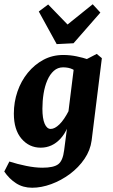

<svg xmlns="http://www.w3.org/2000/svg" viewBox="-37 -688 529 901"><path d="M114 193Q71 193 38.5 172Q6 151 -17 117L7 70Q44 82 86 90.5Q128 99 162 99Q215 99 236.5 82.5Q258 66 264 17L280 -106L281 -139L311 -380L417 -435L441 -415L393 -29Q387 17 359.5 57.5Q332 98 291 128.5Q250 159 203.5 176Q157 193 114 193ZM154 5Q100 5 64 -37Q28 -79 28 -155Q28 -209 45 -258.5Q62 -308 93.5 -346.5Q125 -385 167 -407.5Q209 -430 260 -430Q292 -430 323 -423.5Q354 -417 377 -409L341 -340Q322 -354 303.5 -363Q285 -372 259 -372Q234 -372 215.5 -355.5Q197 -339 185 -311Q173 -283 167.5 -248.5Q162 -214 162 -178Q162 -132 172.5 -107.5Q183 -83 201 -83Q220 -83 242 -104.5Q264 -126 286 -169L301 -162Q286 -80 247 -37.5Q208 5 154 5ZM434 -629 308 -485 229 -481 145 -634 189 -667 280 -573 398 -668Z"/></svg>

Font: Rasa
Style: Italic
Weight: 400
Italic angle: -7.10001°
Designer: Anna Giedrys (Yrsa+Rasa design), David Brezina (Yrsa art-direction, Rasa art-direction, design)
Foundry: Rosetta Type Foundry
Version: Version 2.004